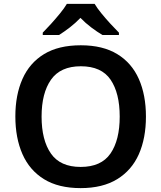

<svg xmlns="http://www.w3.org/2000/svg" viewBox="-20 -958 830 988"><path d="M731 -358Q731 -247 694.5 -164.5Q658 -82 583 -36Q508 10 395 10Q281 10 206.5 -36Q132 -82 95.5 -165Q59 -248 59 -359Q59 -469 95.5 -551.5Q132 -634 206.5 -679.5Q281 -725 396 -725Q509 -725 583.5 -679.5Q658 -634 694.5 -551.5Q731 -469 731 -358ZM194 -358Q194 -237 242 -168Q290 -99 395 -99Q501 -99 548.5 -168Q596 -237 596 -358Q596 -479 549 -548Q502 -617 396 -617Q291 -617 242.5 -548Q194 -479 194 -358ZM467 -938Q480 -916 502.5 -888.5Q525 -861 549 -835Q573 -809 592 -790V-778H507Q480 -794 450 -816.5Q420 -839 394 -866Q368 -839 339.5 -817Q311 -795 284 -778H200V-790Q219 -809 242.5 -835Q266 -861 288.5 -888.5Q311 -916 324 -938Z"/></svg>

Font: Noto Sans Kannada SemiBold
Style: Regular
Weight: 600
Designer: Jelle Bosma - Monotype Design Team
Foundry: Monotype Imaging Inc.
Version: Version 2.005; ttfautohint (v1.8.4.7-5d5b)